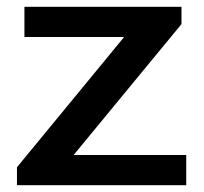

<svg xmlns="http://www.w3.org/2000/svg" viewBox="-20 -546 601 566"><path d="M30 0V-53L346 -437H52V-526H515V-475L197 -89H529V0Z"/></svg>

Font: Archivo SemiExpanded Medium
Style: Regular
Weight: 500
Width: 6
Designer: Hector Gatti
Foundry: Omnibus-Type
Version: Version 2.001; ttfautohint (v1.8.3)